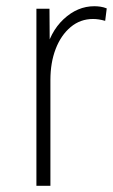

<svg xmlns="http://www.w3.org/2000/svg" viewBox="-20 -597 363 617"><path d="M97 0V-569H139L140 -423H125Q140 -494 184.5 -535.5Q229 -577 283 -577Q293 -577 303 -575.5Q313 -574 323 -570L318 -530Q297 -536 279 -536Q238 -536 207 -510Q176 -484 159 -440Q142 -396 142 -340V0Z"/></svg>

Font: Yaldevi ExtraLight
Style: Regular
Weight: 200
Designer: Sol Matas, Rajitha Manaperi, Kosala Senevirathne
Foundry: Mooniak
Version: Version 1.100